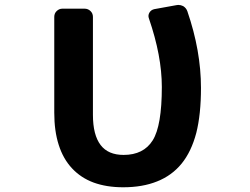

<svg xmlns="http://www.w3.org/2000/svg" viewBox="-20 -791 1040 800"><path d="M493.2 -10.7Q423.8 -10.7 370.1 -30.3Q317.4 -49.8 280.3 -89.4Q243.2 -128.9 224.6 -187.5Q206.1 -245.1 206.1 -321.3V-720.7Q206.1 -735.4 216.3 -745.1Q226.6 -754.9 240.2 -754.9H332Q346.7 -754.9 356.9 -745.1Q367.2 -735.4 367.2 -720.7V-312.5Q367.2 -228.5 399.4 -186.5Q430.7 -145.5 495.1 -145.5Q578.1 -145.5 616.2 -206.1Q654.3 -266.6 654.3 -428.7Q654.3 -557.6 600.6 -713.9Q595.7 -726.6 602.5 -738.3Q609.4 -750 623 -752.9L714.8 -769.5Q718.8 -770.5 722.7 -770.5Q733.4 -770.5 743.2 -765.6Q755.9 -757.8 760.7 -744.1Q817.4 -579.1 817.4 -424.8Q817.4 -314.5 797.9 -237.3Q777.3 -159.2 736.8 -109.4Q696.3 -59.6 634.8 -35.2Q574.2 -10.7 493.2 -10.7Z"/></svg>

Font: Rounded-L Mgen+ 1mn bold
Style: Bold
Weight: 700
Designer: [Source Han Sans]
Ryoko NISHIZUKA  (kana & ideographs); Paul D. Hunt (Latin, Greek & Cyrillic); Wenlong ZHANG  (bopomofo
Version: Version 1.059.20150602